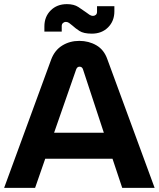

<svg xmlns="http://www.w3.org/2000/svg" viewBox="-20 -910 769 930"><path d="M0 0 228 -622Q245 -667 281.5 -689.5Q318 -712 364 -712Q410 -712 447 -690.5Q484 -669 500 -623L729 0H572L525 -141H199L150 0ZM242 -267H483L382 -574Q378 -587 365 -587Q354 -587 349 -574ZM425 -747Q385 -747 365 -760Q345 -773 331 -786Q322 -794 314.5 -799Q307 -804 299 -804Q291 -804 285 -798.5Q279 -793 279 -784V-757H195V-782Q195 -829 225.5 -859.5Q256 -890 304 -890Q338 -890 359.5 -876Q381 -862 396 -851Q405 -844 413.5 -838.5Q422 -833 430 -833Q438 -833 444 -838Q450 -843 450 -853V-880H534V-855Q534 -808 503.5 -777.5Q473 -747 425 -747Z"/></svg>

Font: MuseoModerno SemiBold
Style: Regular
Weight: 600
Designer: Pablo Cosgaya, Héctor Gatti, Marcela Romero, and the Authors of The MuseoModerno Project.
Foundry: Omnibus-Type Team
Version: Version 1.001